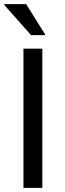

<svg xmlns="http://www.w3.org/2000/svg" viewBox="-22 -911 317 931"><path d="M91.7 0V-675H183.3V0ZM128.3 -740.8 -1.7 -887.5V-890.8H105L196.7 -744.2V-740.8Z"/></svg>

Font: Funnel Sans Light
Style: Regular
Weight: 400
Version: Version 1.000